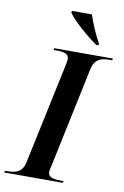

<svg xmlns="http://www.w3.org/2000/svg" viewBox="-125 -988 677 1046"><g transform="rotate(10 213.0 -465.5)"><path d="M349 -771H360L362 -780C339 -819 310 -888 296 -931H186L184 -921C211 -881 297 -806 349 -771ZM-25 0H300L302 -10H289C247 -10 216 -15 216 -46C216 -55 220 -69 223 -83L339 -634C352 -696 391 -704 435 -704H448L451 -714H126L124 -704H137C179 -704 209 -699 209 -668C209 -662 207 -650 204 -636L85 -75C73 -18 34 -10 -9 -10H-22Z"/></g></svg>

Font: Noto Serif Display SemiBold
Style: Italic
Weight: 600
Italic angle: -12°
Designer: Monotype Design Team
Foundry: Monotype Imaging Inc.
Version: Version 2.009